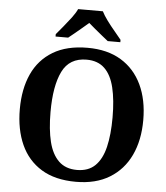

<svg xmlns="http://www.w3.org/2000/svg" viewBox="-61 -985 909 1049"><g transform="rotate(5 393.5 -460.5)"><path d="M394.2 10Q280.1 10 204.9 -36Q129.6 -82 92.2 -165Q54.8 -248 54.8 -359Q54.8 -470 92.2 -552Q129.6 -634 205.4 -679.5Q281.2 -725 395.2 -725Q503.7 -725 578.8 -679.5Q653.8 -634 692.9 -551.5Q732 -469 732 -358Q732 -247 692.9 -164.5Q653.8 -82 578.4 -36Q503 10 394.2 10ZM394.2 -55Q456.8 -55 493.9 -91.2Q531 -127.4 547.3 -194.9Q563.6 -262.5 563.6 -358Q563.6 -453.5 547.2 -521.2Q530.9 -588.9 493.9 -624.4Q456.8 -660 395.2 -660Q301.3 -660 262.3 -580.9Q223.3 -501.8 223.3 -358Q223.3 -262.5 240 -194.9Q256.8 -127.4 294.5 -91.2Q332.2 -55 394.2 -55ZM214.7 -784Q230.7 -803 252.3 -829Q273.9 -855 294.3 -882Q314.6 -909 324.6 -931H460.2Q471.2 -909 491 -882Q510.8 -855 532.9 -829Q555 -803 570 -784V-771H500.9Q487.1 -782 467 -798.2Q446.9 -814.3 426.9 -831.1Q406.9 -847.9 391.9 -861Q376.9 -847.9 356.9 -831.1Q336.8 -814.3 317.5 -798.2Q298.2 -782 283.9 -771H214.7Z"/></g></svg>

Font: Noto Serif Lao
Style: Regular
Weight: 400
Designer: Monotype Design Team
Foundry: Monotype Imaging Inc.
Version: Version 2.003